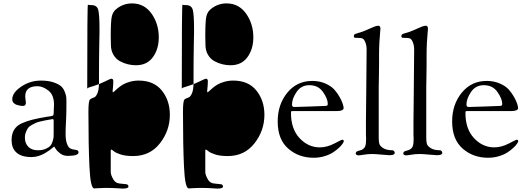

<svg xmlns="http://www.w3.org/2000/svg" viewBox="-20 -907 3101 1127"><path d="M48 -85Q48 -121 63 -145.5Q78 -170 108.5 -183.5Q139 -197 172 -205Q205 -213 252 -221Q258 -222 261 -222.5Q264 -223 269 -223.5Q274 -224 278 -225Q285 -226 287.5 -227Q290 -228 292.5 -231.5Q295 -235 295 -241Q295 -251 296 -268.5Q297 -286 297 -293Q297 -350 264 -375.5Q231 -401 200 -401Q128 -401 128 -341Q128 -333 130 -321Q132 -309 132 -305Q132 -285 114 -285Q108 -285 99 -286.5Q90 -288 78.5 -291.5Q67 -295 59.5 -303.5Q52 -312 52 -324Q52 -363 104.5 -398.5Q157 -434 220 -434Q263 -434 293 -424Q323 -414 337.5 -401.5Q352 -389 360 -368.5Q368 -348 369 -336.5Q370 -325 370 -308Q370 -236 367.5 -194.5Q365 -153 365 -122Q365 -85 373 -63.5Q381 -42 392 -36Q403 -30 414 -29Q425 -28 433 -25Q441 -22 441 -13Q441 8 378 8Q352 8 333.5 -6Q315 -20 307 -33.5Q299 -47 298 -47Q297 -47 290 -40.5Q283 -34 270.5 -25Q258 -16 242.5 -7Q227 2 206.5 8.5Q186 15 166 15Q102 15 73 -15Q48 -40 48 -85ZM126 -100Q126 -66 146 -45.5Q166 -25 203 -25Q229 -25 247.5 -33Q266 -41 275 -51Q284 -61 289 -77.5Q294 -94 294.5 -103Q295 -112 295 -127V-199Q295 -208 288 -208Q286 -208 283 -207Q280 -206 278 -206Q255 -202 249 -201Q243 -200 221 -195Q199 -190 190.5 -186Q182 -182 166.5 -173.5Q151 -165 144.5 -155.5Q138 -146 132 -131.5Q126 -117 126 -100Z M492 -385Q492 -390 500.5 -393Q509 -396 535 -404Q561 -412 590 -426Q629 -445 632 -445Q645 -445 645 -432Q645 -411 643 -393.5Q641 -376 641 -373Q641 -365 644 -365Q645 -365 652.5 -372Q660 -379 672 -389.5Q684 -400 700.5 -410Q717 -420 742 -427Q767 -434 794 -434Q883 -434 930 -375.5Q977 -317 977 -233Q977 -140 918.5 -65.5Q860 9 762 9Q716 9 687.5 -0.5Q659 -10 648 -19.5Q637 -29 633 -29Q630 -29 630 -21V89V102Q630 121 647 149Q658 167 680.5 170Q703 173 718.5 174Q734 175 734 188Q734 200 700 200Q694 200 668 198Q642 196 596 196Q578 196 557.5 197.5Q537 199 533 199Q511 199 505 71.5Q499 -56 499 -252Q499 -316 508.5 -323.5Q518 -331 530 -334Q542 -337 551.5 -358.5Q561 -380 561 -421V-441Q561 -559 562.5 -637Q564 -715 564 -717V-739Q564 -822 556.5 -849.5Q549 -877 517 -877Q500 -877 496 -879.5Q492 -882 492 -385ZM630 -695Q630 -685 630.5 -670Q631 -655 631 -645Q631 -610 646 -585Q661 -560 684.5 -547.5Q708 -535 731.5 -529.5Q755 -524 778 -524Q843 -524 877.5 -571.5Q912 -619 912 -688Q912 -767 869.5 -827Q827 -887 755 -887Q704 -887 664 -855Q643 -839 636.5 -811.5Q630 -784 630 -695Z M1047 -385Q1047 -390 1055.5 -393Q1064 -396 1090 -404Q1116 -412 1145 -426Q1184 -445 1187 -445Q1200 -445 1200 -432Q1200 -411 1198 -393.5Q1196 -376 1196 -373Q1196 -365 1199 -365Q1200 -365 1207.5 -372Q1215 -379 1227 -389.5Q1239 -400 1255.5 -410Q1272 -420 1297 -427Q1322 -434 1349 -434Q1438 -434 1485 -375.5Q1532 -317 1532 -233Q1532 -140 1473.5 -65.5Q1415 9 1317 9Q1271 9 1242.5 -0.5Q1214 -10 1203 -19.5Q1192 -29 1188 -29Q1185 -29 1185 -21V89V102Q1185 121 1202 149Q1213 167 1235.5 170Q1258 173 1273.5 174Q1289 175 1289 188Q1289 200 1255 200Q1249 200 1223 198Q1197 196 1151 196Q1133 196 1112.5 197.5Q1092 199 1088 199Q1066 199 1060 71.5Q1054 -56 1054 -252Q1054 -316 1063.5 -323.5Q1073 -331 1085 -334Q1097 -337 1106.5 -358.5Q1116 -380 1116 -421V-441Q1116 -559 1117.5 -637Q1119 -715 1119 -717V-739Q1119 -822 1111.5 -849.5Q1104 -877 1072 -877Q1055 -877 1051 -879.5Q1047 -882 1047 -385ZM1185 -695Q1185 -685 1185.5 -670Q1186 -655 1186 -645Q1186 -610 1201 -585Q1216 -560 1239.5 -547.5Q1263 -535 1286.5 -529.5Q1310 -524 1333 -524Q1398 -524 1432.5 -571.5Q1467 -619 1467 -688Q1467 -767 1424.5 -827Q1382 -887 1310 -887Q1259 -887 1219 -855Q1198 -839 1191.5 -811.5Q1185 -784 1185 -695Z M1610 -194Q1610 -294 1666.5 -363Q1723 -432 1813 -432Q1855 -432 1889.5 -417Q1924 -402 1943 -380.5Q1962 -359 1975 -335Q1988 -311 1992.5 -295.5Q1997 -280 1997 -273Q1997 -255 1956 -255H1729H1699Q1691 -255 1689.5 -253.5Q1688 -252 1688 -244Q1688 -150 1738.5 -96Q1789 -42 1857 -42Q1899 -42 1942.5 -64.5Q1986 -87 1988 -87Q1998 -87 1998 -78Q1998 -74 1991 -63.5Q1984 -53 1969 -39Q1954 -25 1934 -12Q1914 1 1884 10Q1854 19 1821 19Q1733 19 1671.5 -35Q1610 -89 1610 -194ZM1694 -293Q1694 -279 1707 -279Q1734 -279 1806 -282Q1878 -285 1883 -285Q1897 -285 1900.5 -287.5Q1904 -290 1904 -297Q1904 -327 1876 -367Q1848 -407 1796 -407Q1748 -407 1721 -367.5Q1694 -328 1694 -293Z M2057 -693Q2057 -699 2058.5 -702Q2060 -705 2065 -707.5Q2070 -710 2076.5 -711.5Q2083 -713 2097 -717.5Q2111 -722 2125 -728Q2133 -731 2150 -739Q2167 -747 2179.5 -751.5Q2192 -756 2201 -756Q2213 -756 2213 -737Q2213 -733 2211 -713.5Q2209 -694 2207 -659.5Q2205 -625 2205 -585V-529Q2205 -482 2204 -449.5Q2203 -417 2203 -396V-98Q2203 -77 2206.5 -63.5Q2210 -50 2229.5 -37.5Q2249 -25 2284 -25Q2289 -25 2293 -20Q2297 -15 2297 -10Q2297 4 2266 4Q2257 4 2219.5 0.5Q2182 -3 2165 -3Q2139 -3 2115.5 1Q2092 5 2084 5Q2077 5 2072.5 1.5Q2068 -2 2068 -5Q2068 -13 2072.5 -16.5Q2077 -20 2087.5 -22.5Q2098 -25 2102 -27Q2119 -35 2124 -49Q2129 -63 2129 -92Q2129 -96 2128.5 -104.5Q2128 -113 2128 -118V-192Q2128 -229 2130 -388.5Q2132 -548 2132 -617Q2132 -640 2124.5 -658.5Q2117 -677 2108 -681Q2099 -685 2068 -685Q2057 -685 2057 -693Z M2336 -693Q2336 -699 2337.5 -702Q2339 -705 2344 -707.5Q2349 -710 2355.5 -711.5Q2362 -713 2376 -717.5Q2390 -722 2404 -728Q2412 -731 2429 -739Q2446 -747 2458.5 -751.5Q2471 -756 2480 -756Q2492 -756 2492 -737Q2492 -733 2490 -713.5Q2488 -694 2486 -659.5Q2484 -625 2484 -585V-529Q2484 -482 2483 -449.5Q2482 -417 2482 -396V-98Q2482 -77 2485.5 -63.5Q2489 -50 2508.5 -37.5Q2528 -25 2563 -25Q2568 -25 2572 -20Q2576 -15 2576 -10Q2576 4 2545 4Q2536 4 2498.5 0.5Q2461 -3 2444 -3Q2418 -3 2394.5 1Q2371 5 2363 5Q2356 5 2351.5 1.5Q2347 -2 2347 -5Q2347 -13 2351.5 -16.5Q2356 -20 2366.5 -22.5Q2377 -25 2381 -27Q2398 -35 2403 -49Q2408 -63 2408 -92Q2408 -96 2407.5 -104.5Q2407 -113 2407 -118V-192Q2407 -229 2409 -388.5Q2411 -548 2411 -617Q2411 -640 2403.5 -658.5Q2396 -677 2387 -681Q2378 -685 2347 -685Q2336 -685 2336 -693Z M2634 -194Q2634 -294 2690.5 -363Q2747 -432 2837 -432Q2879 -432 2913.5 -417Q2948 -402 2967 -380.5Q2986 -359 2999 -335Q3012 -311 3016.5 -295.5Q3021 -280 3021 -273Q3021 -255 2980 -255H2753H2723Q2715 -255 2713.5 -253.5Q2712 -252 2712 -244Q2712 -150 2762.5 -96Q2813 -42 2881 -42Q2923 -42 2966.5 -64.5Q3010 -87 3012 -87Q3022 -87 3022 -78Q3022 -74 3015 -63.5Q3008 -53 2993 -39Q2978 -25 2958 -12Q2938 1 2908 10Q2878 19 2845 19Q2757 19 2695.5 -35Q2634 -89 2634 -194ZM2718 -293Q2718 -279 2731 -279Q2758 -279 2830 -282Q2902 -285 2907 -285Q2921 -285 2924.5 -287.5Q2928 -290 2928 -297Q2928 -327 2900 -367Q2872 -407 2820 -407Q2772 -407 2745 -367.5Q2718 -328 2718 -293Z"/></svg>

Font: OFL Sorts Mill Goudy TT
Style: Regular
Weight: 500
Version: Version 003.000